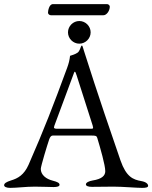

<svg xmlns="http://www.w3.org/2000/svg" viewBox="-22 -907 739 932"><path d="M225 -833H480C496 -833 511 -855 511 -875C511 -881 504 -887 498 -887H235C216 -887 211 -854 211 -845C211 -839 218 -833 225 -833ZM363 -695C393 -695 418 -720 418 -750C418 -780 393 -805 363 -805C333 -805 308 -780 308 -750C308 -720 333 -695 363 -695ZM27 5C60 5 103 -1 147 -1C184 -1 220 1 238 1C255 1 267 -2 267 -10C267 -19 257 -24 234 -30C202 -38 176 -58 176 -87C176 -100 208 -205 217 -231C222 -245 228 -249 234 -249H423C441 -249 447 -248 450 -238C465 -188 489 -105 489 -76C489 -54 472 -38 428 -31C410 -28 395 -21 395 -12C395 -4 407 0 424 0C448 0 490 -1 529 -1C574 -1 640 5 668 5C685 5 697 3 697 -5C697 -14 687 -24 664 -28C624 -35 591 -48 563 -128C530 -223 449 -459 385 -662C382 -670 381 -678 378 -684C377 -686 374 -686 373 -685C369 -679 366 -659 354 -651C342 -643 330 -640 318 -636C316 -615 311 -597 304 -578C236 -393 192 -279 117 -108C95 -58 65 -41 31 -31C9 -24 -2 -17 -2 -8C-2 0 10 5 27 5ZM261 -282C248 -282 240 -282 240 -289C240 -291 241 -294 242 -297L333 -542C337 -553 339 -559 341 -559C344 -559 346 -553 350 -541L428 -297C429 -293 430 -289 430 -287C430 -282 426 -282 416 -282Z"/></svg>

Font: EB Garamond
Style: Regular
Weight: 400
Designer: Georg Duffner and Octavio Pardo
Foundry: Georg Duffner
Version: Version 1.000;PS 001.000;hotconv 1.0.88;makeotf.lib2.5.64775